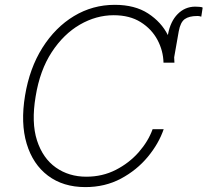

<svg xmlns="http://www.w3.org/2000/svg" viewBox="-20 -757 851 787"><path d="M695 -500H650.2Q649.1 -549 625.4 -593.6Q601.6 -638.1 556.5 -666.4Q511.4 -694.6 446 -694.6Q374.3 -694.6 307.5 -656.1Q240.8 -617.5 192.1 -543.3Q143.5 -469.1 126.1 -361.9Q108 -254.6 131.7 -181.3Q155.5 -108 209 -70.3Q262.4 -32.7 333.8 -32.7Q399.9 -32.7 454.7 -60.7Q509.6 -88.8 548.7 -133.3Q587.7 -177.9 605.5 -227.3H650.9Q630.7 -168.3 585.8 -114Q540.8 -59.7 475.9 -24.9Q410.9 9.9 329.9 9.9Q239 9.9 176.8 -36.8Q114.7 -83.5 89.3 -168Q63.9 -252.5 82.7 -365.4Q101.2 -477.6 153.9 -561.3Q206.7 -644.9 283.2 -691.1Q359.7 -737.2 450.3 -737.2Q532.7 -737.2 587 -701.9Q641.3 -666.5 668 -613.3L668.7 -616.5Q678.6 -669.4 708.3 -699.4Q737.9 -729.4 779.8 -729.8Q788 -729.4 797.9 -728.9Q807.9 -728.3 810.7 -725.5L805 -688.6Q801.5 -689.6 798.5 -690.5Q795.5 -691.4 788.4 -691.4Q755 -691.4 737.2 -678.6Q719.5 -665.8 712.7 -628.9L693.9 -522Q695 -511 695 -500Z"/></svg>

Font: Inter Extra Light  BETA
Style: Italic
Weight: 200
Italic angle: 9.39999°
Designer: Rasmus Andersson
Foundry: rsms
Version: Version 3.011;git-f93a4a705